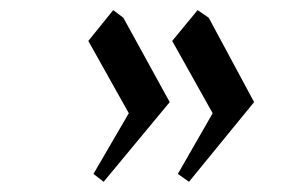

<svg xmlns="http://www.w3.org/2000/svg" viewBox="-20 -477 568 380"><path d="M154.8 -396 204.1 -457 224.1 -441.9 315.9 -274.9 185.1 -117.2 165 -132.8 234.9 -252.9ZM320.8 -396 371.1 -457 393.1 -441.9 482.9 -274.9 354 -117.2 332 -132.8 400.9 -252.9Z"/></svg>

Font: Dehuti
Style: Bold
Weight: 700
Version: Version 1.2